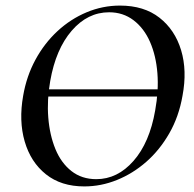

<svg xmlns="http://www.w3.org/2000/svg" viewBox="-20 -656 694 688"><path d="M91 -310V-336H596V-310ZM282 12Q199 12 144.5 -31.5Q90 -75 68.5 -149Q47 -223 63 -313Q75 -383 107 -442Q139 -501 186 -544.5Q233 -588 290.5 -612Q348 -636 410 -636Q496 -636 551.5 -592.5Q607 -549 629 -476Q651 -403 634 -313Q621 -238 586.5 -178Q552 -118 504 -76Q456 -34 399 -11Q342 12 282 12ZM325 -14Q401 -14 458.5 -79.5Q516 -145 536 -260Q549 -331 544 -394Q539 -457 517.5 -506Q496 -555 458.5 -583.5Q421 -612 371 -612Q294 -612 237 -546Q180 -480 160 -366Q148 -298 153 -235Q158 -172 178.5 -122Q199 -72 236 -43Q273 -14 325 -14Z"/></svg>

Font: Cormorant SemiBold
Style: Italic
Weight: 600
Italic angle: -10°
Designer: Christian Thalmann (Catharsis Fonts)
Foundry: Catharsis Fonts
Version: Version 4.000